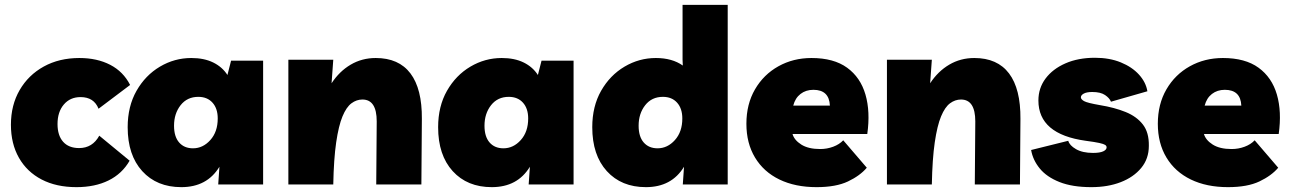

<svg xmlns="http://www.w3.org/2000/svg" viewBox="-20 -760 5317 791"><path d="M295 11Q212 11 151.5 -20.5Q91 -52 58 -110Q25 -168 25 -246Q25 -327 61 -389Q97 -451 160.5 -486Q224 -521 307 -521Q380 -521 434 -493Q488 -465 516 -410L386 -312Q367 -360 312 -360Q269 -360 243 -329.5Q217 -299 217 -249Q217 -202 240 -176Q263 -150 306 -150Q361 -150 389 -201L514 -98Q483 -44 427 -16.5Q371 11 295 11Z M1064 -510V0H879L884 -73Q833 11 727 11Q626 11 566 -55Q506 -121 506 -236Q506 -322 542.5 -386Q579 -450 639 -485.5Q699 -521 768 -521Q821 -521 858.5 -502.5Q896 -484 917 -451L932 -510ZM797 -361Q751 -361 724 -326.5Q697 -292 697 -242Q697 -197 718 -173Q739 -149 775 -149Q816 -149 846.5 -183Q877 -217 877 -272Q877 -313 855.5 -337Q834 -361 797 -361Z M1168 0V-514H1353L1346 -417Q1378 -466 1424.5 -493.5Q1471 -521 1528 -521Q1623 -521 1671 -457.5Q1719 -394 1718 -270L1716 0H1530L1532 -260Q1532 -350 1473 -350Q1449 -350 1428 -334.5Q1407 -319 1391 -280.5Q1375 -242 1365 -173.5Q1355 -105 1353 0Z M2343 -510V0H2158L2163 -73Q2112 11 2006 11Q1905 11 1845 -55Q1785 -121 1785 -236Q1785 -322 1821.5 -386Q1858 -450 1918 -485.5Q1978 -521 2047 -521Q2100 -521 2137.5 -502.5Q2175 -484 2196 -451L2211 -510ZM2076 -361Q2030 -361 2003 -326.5Q1976 -292 1976 -242Q1976 -197 1997 -173Q2018 -149 2054 -149Q2095 -149 2125.5 -183Q2156 -217 2156 -272Q2156 -313 2134.5 -337Q2113 -361 2076 -361Z M2978 -740V0H2793L2798 -73Q2747 11 2641 11Q2540 11 2480 -55Q2420 -121 2420 -236Q2420 -322 2456.5 -386Q2493 -450 2553 -485.5Q2613 -521 2682 -521Q2749 -521 2793 -490L2792 -514V-740ZM2711 -361Q2665 -361 2638 -326.5Q2611 -292 2611 -242Q2611 -197 2632 -173Q2653 -149 2689 -149Q2730 -149 2760.5 -183Q2791 -217 2791 -272Q2791 -313 2769.5 -337Q2748 -361 2711 -361Z M3344 11Q3256 11 3191 -20.5Q3126 -52 3090.5 -111Q3055 -170 3055 -250Q3055 -331 3090.5 -392Q3126 -453 3187 -487Q3248 -521 3323 -521Q3415 -521 3470 -481Q3525 -441 3545.5 -370.5Q3566 -300 3553 -208H3245Q3252 -183 3281 -164.5Q3310 -146 3359 -146Q3387 -146 3412.5 -155.5Q3438 -165 3454 -182L3551 -69Q3523 -36 3473.5 -12.5Q3424 11 3344 11ZM3331 -390Q3300 -390 3278 -373Q3256 -356 3248 -325H3399Q3396 -390 3331 -390Z M3634 0V-514H3819L3812 -417Q3844 -466 3890.5 -493.5Q3937 -521 3994 -521Q4089 -521 4137 -457.5Q4185 -394 4184 -270L4182 0H3996L3998 -260Q3998 -350 3939 -350Q3915 -350 3894 -334.5Q3873 -319 3857 -280.5Q3841 -242 3831 -173.5Q3821 -105 3819 0Z M4476 11Q4398 11 4345 -10Q4292 -31 4263.5 -66Q4235 -101 4228 -142L4381 -180Q4386 -161 4413 -145.5Q4440 -130 4483 -130Q4511 -130 4525 -136.5Q4539 -143 4539 -153Q4539 -159 4533 -163Q4527 -167 4509 -171Q4491 -175 4453 -180Q4258 -207 4258 -346Q4258 -397 4287.5 -436.5Q4317 -476 4369.5 -499Q4422 -522 4491 -522Q4551 -522 4597.5 -503Q4644 -484 4672.5 -452.5Q4701 -421 4707 -384L4557 -341Q4551 -356 4532.5 -368.5Q4514 -381 4480 -381Q4457 -381 4445 -374.5Q4433 -368 4433 -359Q4433 -351 4446 -343.5Q4459 -336 4511 -327Q4572 -317 4617.5 -298.5Q4663 -280 4688.5 -247Q4714 -214 4713 -159Q4713 -106 4681.5 -68Q4650 -30 4597 -9.5Q4544 11 4476 11Z M5039 11Q4951 11 4886 -20.5Q4821 -52 4785.5 -111Q4750 -170 4750 -250Q4750 -331 4785.5 -392Q4821 -453 4882 -487Q4943 -521 5018 -521Q5110 -521 5165 -481Q5220 -441 5240.5 -370.5Q5261 -300 5248 -208H4940Q4947 -183 4976 -164.5Q5005 -146 5054 -146Q5082 -146 5107.5 -155.5Q5133 -165 5149 -182L5246 -69Q5218 -36 5168.5 -12.5Q5119 11 5039 11ZM5026 -390Q4995 -390 4973 -373Q4951 -356 4943 -325H5094Q5091 -390 5026 -390Z"/></svg>

Font: Livvic Black
Style: Regular
Weight: 900
Designer: Jacques Le Bailly, Baron von Fonthausen
Version: Version 1.001; ttfautohint (v1.8.2)